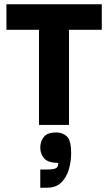

<svg xmlns="http://www.w3.org/2000/svg" viewBox="-20 -583 520 896"><path d="M302 -545V0H162V-545ZM10 -444V-563H455V-444ZM168 293V208H199Q226 208 239 203Q252 198 252 177Q204 177 186 156Q168 135 168 106Q168 76 185 55.5Q202 35 242 35Q272 35 292 53.5Q312 72 312 132Q312 173 300.5 210Q289 247 264.5 270Q240 293 199 293Z"/></svg>

Font: Darker Grotesque Light Black
Style: Regular
Weight: 900
Version: Version 1.000;gftools[0.9.28]